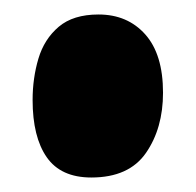

<svg xmlns="http://www.w3.org/2000/svg" viewBox="-20 -465 270 265"><path d="M116 -445Q156 -445 180.5 -417.5Q205 -390 205 -337Q205 -288 181.5 -254Q158 -220 106 -220Q64 -220 44.5 -248Q25 -276 25 -327Q25 -357 33 -384Q41 -411 61 -428Q81 -445 116 -445Z"/></svg>

Font: DynaPuff Condensed
Style: Regular
Weight: 400
Width: 3
Designer: Toshi Omagari, Jennifer Daniel
Foundry: Google Fonts
Version: Version 2.000